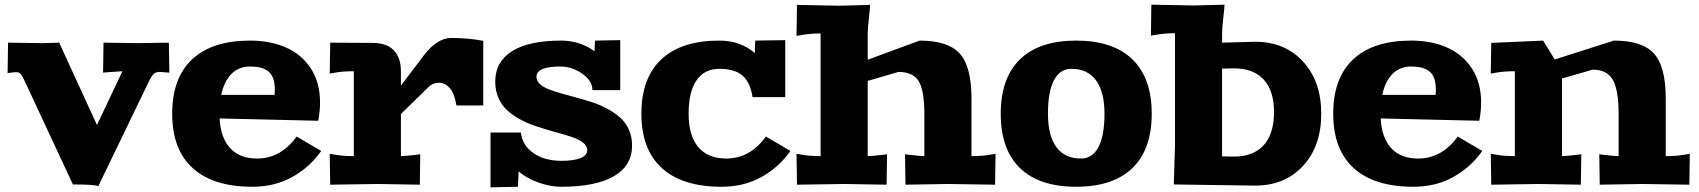

<svg xmlns="http://www.w3.org/2000/svg" viewBox="-20 -782 7202 814"><path d="M695.8 -601.1 698.2 -474.1Q661.6 -477.1 657.2 -477.1Q641.6 -477.1 632.8 -469.7Q624 -462.4 612.8 -439.9L397 6.8Q376 0 289.1 0L84 -439.9Q73.7 -461.9 67.1 -469Q60.5 -476.1 48.8 -476.1Q42 -476.1 29.1 -474.4Q16.1 -472.7 12.2 -472.2L14.2 -601.1L160.2 -599.1L231 -601.1L391.1 -252L499 -480Q492.7 -480 440.9 -476.1L417 -474.1L418.9 -601.1L565.9 -599.1Z M1040 -609.9Q1127 -609.9 1193.6 -580.1Q1260.3 -550.3 1298.6 -490.5Q1336.9 -430.7 1336.9 -348.1Q1336.9 -310.1 1329.1 -270L911.1 -279.8Q915.5 -197.3 956.1 -153.6Q996.6 -109.9 1069.8 -109.9Q1170.4 -109.9 1237.8 -203.1L1341.8 -142.1Q1293.5 -73.2 1219.2 -31.7Q1145 9.8 1049.8 9.8Q883.8 9.8 796.9 -69.3Q710 -148.4 710 -299.8Q710 -451.2 794.7 -530.5Q879.4 -609.9 1040 -609.9ZM1040 -500Q992.7 -500 961.4 -468.8Q930.2 -437.5 918 -379.9H1144Q1145 -387.7 1145 -401.9Q1145 -432.6 1136.7 -452.9Q1128.4 -473.1 1112.8 -482.9Q1097.2 -492.7 1080.3 -496.3Q1063.5 -500 1040 -500Z M2028.8 -608.9V-335H1915Q1906.7 -386.7 1886.5 -408.9Q1866.2 -431.2 1841.8 -431.2Q1814.9 -431.2 1797.9 -414.1L1679.7 -298.8V-120.1Q1694.8 -120.1 1737.8 -125L1761.7 -127.9L1759.8 1L1580.1 -2L1379.9 1L1377.9 -129.9L1401.9 -126Q1433.1 -120.1 1480 -120.1V-480Q1433.1 -480 1401.9 -474.1L1377.9 -470.2L1379.9 -601.1L1560.1 -600.1Q1618.7 -600.1 1649.2 -569.1Q1679.7 -538.1 1679.7 -480V-418.9L1778.8 -549.8Q1834.5 -621.1 1893.1 -621.1Q1964.8 -621.1 2028.8 -608.9Z M2609.4 -611.8V-399.9H2491.7Q2491.7 -439 2448.7 -469.5Q2405.8 -500 2354.5 -500Q2254.4 -500 2254.4 -456.1Q2254.4 -439.5 2268.3 -426.3Q2282.2 -413.1 2305.7 -403.8Q2329.1 -394.5 2359.4 -386Q2389.6 -377.4 2423.3 -368.4Q2457 -359.4 2490.7 -348.4Q2524.4 -337.4 2554.7 -321Q2585 -304.7 2608.4 -284.2Q2631.8 -263.7 2645.8 -233.2Q2659.7 -202.6 2659.7 -165Q2659.7 -79.6 2582.5 -34.9Q2505.4 9.8 2359.4 9.8Q2314 9.8 2264.2 -7.6Q2214.4 -24.9 2178.7 -55.2L2175.8 9.8L2059.6 12.2V-220.2H2188.5Q2192.4 -181.6 2217.8 -153.8Q2243.2 -126 2279.8 -113Q2316.4 -100.1 2359.4 -100.1Q2413.1 -100.1 2441.4 -111.8Q2469.7 -123.5 2469.7 -145Q2469.7 -161.1 2456.3 -173.6Q2442.9 -186 2420.4 -195.1Q2397.9 -204.1 2368.7 -212.4Q2339.4 -220.7 2307.1 -230Q2274.9 -239.3 2242.4 -250.5Q2210 -261.7 2180.7 -278.3Q2151.4 -294.9 2128.9 -315.7Q2106.4 -336.4 2093 -367.4Q2079.6 -398.4 2079.6 -436Q2079.6 -520.5 2151.1 -565.2Q2222.7 -609.9 2359.4 -609.9Q2437 -609.9 2500.5 -564.9L2502.4 -609.9Z M3309.1 -611.8V-370.1H3170.4Q3161.6 -431.2 3128.9 -460.7Q3096.2 -490.2 3029.3 -490.2Q2966.3 -490.2 2932.9 -441.4Q2899.4 -392.6 2899.4 -299.8Q2899.4 -207 2940.2 -158.4Q2981 -109.9 3059.1 -109.9Q3159.7 -109.9 3227.1 -203.1L3331.1 -142.1Q3282.7 -73.2 3208.5 -31.7Q3134.3 9.8 3039.1 9.8Q2873 9.8 2786.1 -69.3Q2699.2 -148.4 2699.2 -299.8Q2699.2 -451.2 2783.9 -530.5Q2868.7 -609.9 3029.3 -609.9Q3118.7 -609.9 3180.2 -557.1Q3180.2 -581.1 3181.2 -594.2L3182.1 -609.9Z M3668.9 -761.2Q3668.9 -749.5 3663.8 -705.6Q3658.7 -661.6 3658.7 -640.1V-528.8L3878.9 -609.9Q3999.5 -609.9 4049.1 -554.7Q4098.6 -499.5 4098.6 -365.2V-120.1Q4145.5 -120.1 4176.8 -126L4200.7 -129.9L4198.7 1L3999 -2L3818.8 1L3816.9 -127.9L3840.8 -125Q3883.8 -120.1 3898.9 -120.1V-297.9Q3898.9 -399.9 3874.5 -438.5Q3850.1 -477.1 3789.1 -477.1L3658.7 -439V-120.1Q3673.8 -120.1 3716.8 -125L3740.7 -127.9L3738.8 1L3559.1 -2L3358.9 1L3356.9 -129.9L3380.9 -126Q3412.1 -120.1 3459 -120.1V-640.1Q3414.6 -640.1 3380.9 -633.8L3356.9 -629.9L3358.9 -761.2L3539.1 -757.8Z M4780.8 -530.5Q4862.8 -451.2 4862.8 -299.8Q4862.8 -148.4 4780.8 -69.3Q4698.7 9.8 4542.5 9.8Q4386.2 9.8 4304.4 -69.3Q4222.7 -148.4 4222.7 -299.8Q4222.7 -451.2 4304.4 -530.5Q4386.2 -609.9 4542.5 -609.9Q4698.7 -609.9 4780.8 -530.5ZM4522.5 -490.2Q4473.6 -490.2 4448.2 -441.7Q4422.9 -393.1 4422.9 -299.8Q4422.9 -207 4458.5 -158.4Q4494.1 -109.9 4562.5 -109.9Q4611.3 -109.9 4637 -158.4Q4662.6 -207 4662.6 -299.8Q4662.6 -392.6 4626.7 -441.4Q4590.8 -490.2 4522.5 -490.2Z M5171.4 -762.2Q5171.4 -750.5 5166.3 -706.5Q5161.1 -662.6 5161.1 -641.1V-601.1L5301.3 -605Q5427.2 -605 5504.4 -521Q5581.5 -437 5581.5 -299.8Q5581.5 -162.6 5504.4 -78.9Q5427.2 4.9 5301.3 4.9L4956.5 0L4961.4 -165V-641.1Q4917 -641.1 4883.3 -634.8L4859.4 -630.9L4861.3 -762.2L5041.5 -758.8ZM5161.1 -491.2V-119.1L5211.4 -118.2Q5293.9 -118.2 5337.6 -166.5Q5381.3 -214.8 5381.3 -307.1Q5381.3 -397 5337.6 -444.6Q5293.9 -492.2 5211.4 -492.2Z M5962.4 -609.9Q6049.3 -609.9 6116 -580.1Q6182.6 -550.3 6220.9 -490.5Q6259.3 -430.7 6259.3 -348.1Q6259.3 -310.1 6251.5 -270L5833.5 -279.8Q5837.9 -197.3 5878.4 -153.6Q5918.9 -109.9 5992.2 -109.9Q6092.8 -109.9 6160.2 -203.1L6264.2 -142.1Q6215.8 -73.2 6141.6 -31.7Q6067.4 9.8 5972.2 9.8Q5806.2 9.8 5719.2 -69.3Q5632.3 -148.4 5632.3 -299.8Q5632.3 -451.2 5717 -530.5Q5801.8 -609.9 5962.4 -609.9ZM5962.4 -500Q5915 -500 5883.8 -468.8Q5852.5 -437.5 5840.3 -379.9H6066.4Q6067.4 -387.7 6067.4 -401.9Q6067.4 -432.6 6059.1 -452.9Q6050.8 -473.1 6035.2 -482.9Q6019.5 -492.7 6002.7 -496.3Q5985.8 -500 5962.4 -500Z M6522.5 -609.9 6571.3 -529.8 6822.3 -609.9Q6942.9 -609.9 6992.4 -554.7Q7042 -499.5 7042 -365.2V-120.1Q7088.9 -120.1 7120.1 -126L7144 -129.9L7142.1 1L6942.4 -2L6762.2 1L6760.3 -127.9L6784.2 -125Q6827.1 -120.1 6842.3 -120.1V-297.9Q6842.3 -401.4 6817.4 -444.1Q6792.5 -486.8 6732.4 -486.8L6602.1 -449.2V-120.1Q6617.2 -120.1 6660.2 -125L6684.1 -127.9L6682.1 1L6502.4 -2L6302.2 1L6300.3 -129.9L6324.2 -126Q6355.5 -120.1 6402.3 -120.1V-480Q6355.5 -480 6324.2 -474.1L6300.3 -470.2L6302.2 -600.1Z"/></svg>

Font: Zantroke
Style: Regular
Weight: 500
Foundry: gluk
Version: Version 0.36